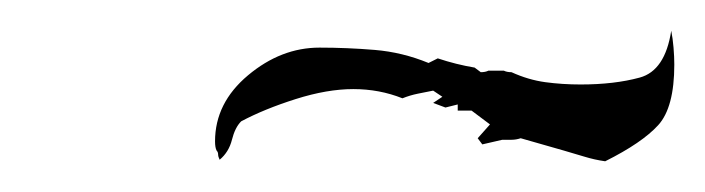

<svg xmlns="http://www.w3.org/2000/svg" viewBox="-20 -497 459 125"><path d="M374 -392Q367 -393 360.5 -395Q354 -397 347 -399Q340 -401 333 -403Q326 -405 319 -407Q316 -406 313 -406Q310 -406 307 -406L294 -403L291 -407L299 -416L287 -425H278V-429L270 -427L262 -430L268 -434L262 -438Q257 -437 252 -436Q247 -435 242 -433Q227 -439 210 -439Q193 -439 172.5 -432.5Q152 -426 137 -418Q133 -414 131 -406Q129 -398 123 -393Q122 -395 122 -396.5Q122 -398 121 -399Q120 -401 120 -405Q120 -430 141.5 -448Q163 -466 188 -466Q206 -466 224 -464.5Q242 -463 259 -456L265 -459Q277 -455 289 -453L293 -450Q296 -450 298 -451H308Q310 -450 313 -450Q324 -445 335 -443.5Q346 -442 358 -442Q380 -442 396.5 -446.5Q413 -451 417 -477Q418 -472 418.5 -466Q419 -460 419 -455Q419 -427 408.5 -415.5Q398 -404 374 -392Z"/></svg>

Font: Water Brush
Style: Regular
Weight: 400
Designer: Robert E. Leuschke
Foundry: Robert E. Leuschke
Version: Version 1.010; ttfautohint (v1.8.4.7-5d5b)